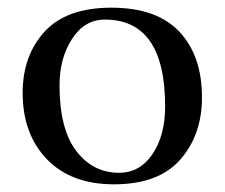

<svg xmlns="http://www.w3.org/2000/svg" viewBox="-20 -470 585 500"><path d="M135 -248Q135 -134 178.5 -77Q222 -20 290 -20Q344 -20 377 -68.5Q410 -117 410 -193Q410 -419 253 -419Q200 -419 167.5 -368.5Q135 -318 135 -248ZM277 10Q165 10 102 -55.5Q39 -121 39 -228Q39 -325 96 -387.5Q153 -450 270 -450Q388 -450 447 -387.5Q506 -325 506 -216Q506 -119 449.5 -54.5Q393 10 277 10Z"/></svg>

Font: Judson
Style: Regular
Weight: 400
Version: Version 20110429